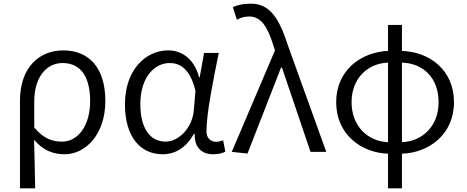

<svg xmlns="http://www.w3.org/2000/svg" viewBox="-20 -829 2551 1048"><path d="M89 199H172C170 101 169 33 166 -66C217 -6 273 13 333 13C446 13 555 -94 555 -278C555 -448 475 -554 325 -554C196 -554 89 -463 89 -279ZM320 -56C271 -56 221 -68 167 -133V-274C167 -417 240 -485 321 -485C427 -485 472 -401 472 -277C472 -141 404 -56 320 -56Z M868 13C939 13 997 -25 1039 -99H1043C1040 -23 1082 13 1144 13C1175 13 1196 6 1210 -1L1198 -63C1187 -59 1173 -55 1160 -55C1130 -55 1107 -75 1107 -112C1107 -213 1145 -396 1174 -540H1094L1070 -407H1067C1038 -514 967 -554 898 -554C774 -554 662 -446 662 -260C662 -82 746 13 868 13ZM884 -56C797 -56 746 -131 746 -261C746 -408 824 -485 906 -485C957 -485 1017 -459 1047 -333L1038 -230C1032 -135 958 -56 884 -56Z M1331 9 1514 -460H1519L1675 0H1761L1554 -574C1505 -728 1454 -809 1349 -809C1304 -809 1275 -801 1251 -790L1273 -721C1291 -731 1311 -739 1340 -739C1405 -739 1441 -683 1473 -578L1481 -554L1245 0Z M2098 -53C1989 -57 1899 -139 1899 -271C1899 -403 1989 -484 2098 -487ZM2098 199H2174V10C2321 5 2458 -95 2458 -271C2458 -447 2325 -546 2174 -551V-693H2098V-551C1952 -545 1815 -447 1815 -271C1815 -95 1952 5 2098 10ZM2174 -487C2290 -484 2374 -404 2374 -271C2374 -138 2283 -57 2174 -53Z"/></svg>

Font: ChiuKong Gothic MN Normal
Style: Regular
Weight: 350
Designer: Ryoko NISHIZUKA 西塚涼子 (kana, bopomofo & ideographs); Paul D. Hunt (Latin, Greek & Cyrillic); Sandoll Communications 산돌커뮤니
Foundry: Adobe
Version: Version 1.300